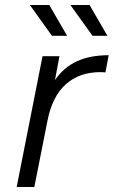

<svg xmlns="http://www.w3.org/2000/svg" viewBox="-20 -752 457 772"><path d="M417 -530 404 -461 384 -462Q299 -462 244.5 -413Q190 -364 171 -267L118 0H47L151 -526H219L201 -430Q236 -481 289 -505.5Q342 -530 417 -530ZM100 -732H178L250 -608H189ZM263 -732H340L412 -608H352Z"/></svg>

Font: Idrija
Style: Italic
Weight: 400
Italic angle: -11.3°
Designer: Julieta Ulanovsky
Foundry: Julieta Ulanovsky
Version: Version 7.200